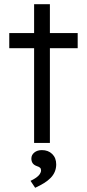

<svg xmlns="http://www.w3.org/2000/svg" viewBox="-20 -679 411 912"><path d="M142 0V-450H24V-522H142V-659H217V-522H349V-450H217V0ZM125 180Q140 173 151.5 165Q163 157 169 148Q175 139 175 130Q175 122 170 117.5Q165 113 155 110Q141 105 135 96Q129 87 129 74Q129 57 143 45.5Q157 34 179 34Q209 34 228 52.5Q247 71 247 102Q247 120 240.5 136Q234 152 221 165.5Q208 179 189.5 190.5Q171 202 147 213Z"/></svg>

Font: Our Lexend Light
Style: Regular
Weight: 300
Designer: Bonnie Shaver-Troup, Thomas Jockin
Foundry: Lexend
Version: Version 1.007